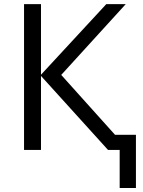

<svg xmlns="http://www.w3.org/2000/svg" viewBox="-20 -734 702 940"><path d="M595.7 -713.9 279.8 -367.2 543 -74.2H645.5V186.5H565.9V0H508.8L180.7 -362.3V0H97.7V-713.9H180.7V-368.2L500.5 -713.9Z"/></svg>

Font: Open Sans
Style: Regular
Weight: 400
Designer: Monotype Design Team
Foundry: Monotype Imaging Inc.
Version: Version 3.000; ttfautohint (v1.8.4)